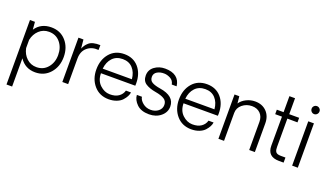

<svg xmlns="http://www.w3.org/2000/svg" viewBox="-87 -1370 3818 2238"><g transform="rotate(20 1822.0 -250.5)"><path d="M319.8 -555.2Q431.6 -555.2 501.2 -476.6Q570.8 -397.9 570.8 -278.1Q570.8 -158.2 500 -77.6Q429.2 2.9 316.9 2.9Q191.9 2.9 123 -100.1V250H53.2V-549.8H115.2L123 -455.1Q189 -555.2 319.8 -555.2ZM310.1 -59.1Q396 -59.1 449 -122.1Q502 -185.1 502 -277.8Q502 -372.1 449.5 -434.6Q397 -497.1 310.1 -497.1Q239.3 -497.1 188.7 -450Q138.2 -402.8 123 -329.1V-227.1Q138.2 -152.8 188.7 -106Q239.3 -59.1 310.1 -59.1Z M924.8 -555.2 923.8 -495.1Q840.8 -502.9 783.9 -455.1Q727.1 -407.2 727.1 -317.9V0H654.8V-549.8H716.8L727.1 -440.9Q738.3 -465.8 750 -483.4Q761.7 -501 783.7 -520.5Q805.7 -540 841.8 -548.6Q877.9 -557.1 924.8 -555.2Z M1469.7 -277.8Q1469.7 -259.8 1468.8 -250H1043Q1043.9 -159.2 1099.4 -107.2Q1154.8 -55.2 1220.7 -54.2Q1289.6 -53.2 1331.3 -82.5Q1373 -111.8 1385.7 -159.2H1448.7Q1445.8 -135.3 1432.4 -109.1Q1418.9 -83 1394.3 -55.9Q1369.6 -28.8 1326.2 -12Q1282.7 4.9 1228 4.9Q1114.3 3.9 1045.7 -75.9Q977.1 -155.8 977.1 -273.9Q977.1 -395 1044.4 -474.1Q1111.8 -553.2 1225.6 -553.2Q1337.4 -553.2 1403.6 -476.6Q1469.7 -399.9 1469.7 -277.8ZM1227.1 -492.2Q1147.9 -492.2 1100.3 -441.7Q1052.7 -391.1 1043.9 -307.1H1405.8Q1397.9 -391.1 1351.6 -441.7Q1305.2 -492.2 1227.1 -492.2Z M1731.4 8.8Q1632.3 8.8 1579.3 -42.7Q1526.4 -94.2 1522.5 -155.8H1585.4Q1591.3 -115.7 1633.5 -81.3Q1675.8 -46.9 1731.7 -46.9Q1787.6 -46.9 1825.7 -77.4Q1863.8 -107.9 1863.8 -154.8Q1863.8 -202.6 1825.7 -226.3Q1787.6 -250 1715.8 -262.2Q1637.7 -275.4 1590.1 -306.6Q1542.5 -337.9 1542.5 -404.8Q1542.5 -474.6 1598.1 -515.9Q1653.8 -557.1 1728.5 -557.1Q1816.4 -557.1 1866 -519Q1915.5 -481 1923.8 -408.2H1863.8Q1855 -456.1 1816.4 -477.1Q1777.8 -498 1740.7 -499Q1689.9 -501 1652.3 -479Q1614.7 -457 1614.7 -414.1Q1614.7 -369.1 1650.1 -349.1Q1685.5 -329.1 1751.5 -318.8Q1935.5 -290 1935.5 -160.2Q1935.5 -89.4 1877 -40.3Q1818.4 8.8 1731.4 8.8Z M2494.1 -277.8Q2494.1 -259.8 2493.2 -250H2067.4Q2068.4 -159.2 2123.8 -107.2Q2179.2 -55.2 2245.1 -54.2Q2314 -53.2 2355.7 -82.5Q2397.5 -111.8 2410.2 -159.2H2473.1Q2470.2 -135.3 2456.8 -109.1Q2443.4 -83 2418.7 -55.9Q2394 -28.8 2350.6 -12Q2307.1 4.9 2252.4 4.9Q2138.7 3.9 2070.1 -75.9Q2001.5 -155.8 2001.5 -273.9Q2001.5 -395 2068.8 -474.1Q2136.2 -553.2 2250 -553.2Q2361.8 -553.2 2428 -476.6Q2494.1 -399.9 2494.1 -277.8ZM2251.5 -492.2Q2172.4 -492.2 2124.8 -441.7Q2077.1 -391.1 2068.4 -307.1H2430.2Q2422.4 -391.1 2376 -441.7Q2329.6 -492.2 2251.5 -492.2Z M2846.7 -556.2Q2934.6 -556.2 2988.8 -501Q3043 -445.8 3043 -355V0H2972.7V-349.1Q2972.7 -414.1 2933.8 -453.1Q2895 -492.2 2830.1 -492.2Q2762.2 -492.2 2711.4 -450.7Q2660.6 -409.2 2660.6 -346.2V0H2590.8V-549.8H2649.9L2658.7 -462.9Q2686.5 -504.9 2738 -530.5Q2789.6 -556.2 2846.7 -556.2Z M3341.8 1Q3197.8 1 3197.8 -136.2L3198.7 -496.1H3114.7V-551.8H3198.7V-750H3268.6V-551.8H3391.6V-495.1L3265.6 -496.1V-146Q3265.6 -126 3267.6 -114Q3269.5 -102.1 3276.1 -88.6Q3282.7 -75.2 3299.3 -68.6Q3315.9 -62 3341.8 -62H3399.9V1Z M3491.7 -702.1Q3491.7 -722.2 3506.1 -736.6Q3520.5 -751 3540.5 -751Q3560.5 -751 3575 -736.6Q3589.4 -722.2 3589.4 -702.1Q3589.4 -681.2 3575 -666.5Q3560.5 -651.9 3540.5 -651.9Q3520.5 -651.9 3506.1 -666.5Q3491.7 -681.2 3491.7 -702.1ZM3505.4 -549.8H3575.7V0H3505.4Z"/></g></svg>

Font: Oakes Grotesk
Style: Light
Weight: 300
Designer: Samuel Oakes
Foundry: Samuel Oakes
Version: Version 1.0 | wf-rip DC20170320